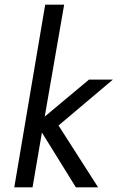

<svg xmlns="http://www.w3.org/2000/svg" viewBox="-20 -800 502 820"><path d="M360 -460H462L230 -264L399 0H304L159 -234L119 0H41L173 -780H254L171 -302Z"/></svg>

Font: Jost*
Style: Italic
Weight: 400
Italic angle: -10°
Version: Version 3.7